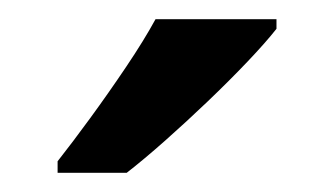

<svg xmlns="http://www.w3.org/2000/svg" viewBox="-20 -786 348 200"><path d="M268 -756Q257 -742 238 -722Q219 -702 196.5 -680.5Q174 -659 152 -639.5Q130 -620 112 -606H40V-618Q55 -637 74 -663Q93 -689 111.5 -716.5Q130 -744 142 -766H268Z"/></svg>

Font: Noto Sans Kawi Medium
Style: Regular
Weight: 500
Designer: Fadhl Haqq
Version: Version 1.000